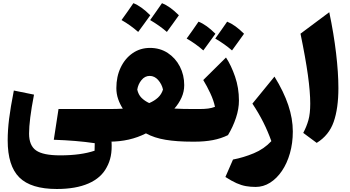

<svg xmlns="http://www.w3.org/2000/svg" viewBox="-20 -909 2248 1232"><path d="M198.2 -301.8Q181.6 -215.3 174.1 -154.8Q166.5 -94.2 166.5 -51.8Q166.5 24.9 211.7 56.4Q256.8 87.9 366.2 87.9Q498 87.9 586.9 58.1L587.9 9.8Q527.8 1 462.9 -4.4Q397.9 -9.8 325.2 -12.2L355.5 -209.5H681.2V0H695.8Q698.7 53.2 690.9 92.3Q683.1 131.3 664.6 164.6Q629.4 232.4 548.1 268.1Q466.8 303.7 344.7 303.7Q178.7 303.7 104 229.5Q29.3 155.3 29.3 -8.3Q29.3 -72.8 38.3 -146Q47.4 -219.2 68.8 -328.1Z M942.4 -601.6Q1006.8 -601.6 1056.4 -569.1Q1106 -536.6 1134 -482.4Q1162.1 -428.2 1162.1 -362.8Q1162.1 -320.8 1144.8 -282.5Q1127.4 -244.1 1099.1 -212.4Q1123 -210.9 1155 -210.2Q1187 -209.5 1213.4 -209.5H1213.9V0H1213.4Q1114.7 0 1042.5 -12Q970.2 -23.9 916.5 -53.2Q812.5 0 681.2 0Q670.4 0 664.8 -8.3Q659.2 -16.6 659.2 -39.6V-170.4Q659.2 -193.4 664.8 -201.4Q670.4 -209.5 681.2 -209.5Q703.6 -209.5 727.8 -210Q752 -210.4 768.1 -211.9Q750 -239.3 738.3 -272.9Q726.6 -306.6 726.6 -343.8Q726.6 -417.5 754.4 -475.8Q782.2 -534.2 831.1 -567.9Q879.9 -601.6 942.4 -601.6ZM940.4 -421.9Q909.7 -421.9 887.9 -395.3Q866.2 -368.7 860.8 -334Q867.7 -301.8 887.9 -281.5Q908.2 -261.2 937.5 -247.6Q970.7 -261.7 993.4 -282.5Q1016.1 -303.2 1025.9 -334.5Q1018.6 -368.2 995.4 -395Q972.2 -421.9 940.4 -421.9ZM866.7 -704.1Q815.9 -748.5 759.8 -780.3Q780.3 -808.1 798.8 -835Q817.4 -861.8 835.9 -888.7Q886.2 -869.1 944.3 -811Q924.8 -783.2 905.3 -756.8Q885.7 -730.5 866.7 -704.1ZM1050.8 -704.1Q1004.9 -744.1 943.4 -780.3Q962.4 -807.1 981.4 -834Q1000.5 -860.8 1019.5 -888.7Q1070.3 -868.7 1127.9 -811Q1108.4 -783.2 1089.1 -756.8Q1069.8 -730.5 1050.8 -704.1Z M1284.7 -585.4Q1233.9 -629.9 1177.7 -661.6Q1198.2 -689.5 1216.8 -716.3Q1235.4 -743.2 1253.9 -770Q1304.2 -750.5 1362.3 -692.4Q1342.8 -664.6 1323.2 -638.2Q1303.7 -611.8 1284.7 -585.4ZM1468.8 -585.4Q1422.9 -625.5 1361.3 -661.6Q1380.4 -688.5 1399.4 -715.3Q1418.5 -742.2 1437.5 -770Q1488.3 -750 1545.9 -692.4Q1526.4 -664.6 1507.1 -638.2Q1487.8 -611.8 1468.8 -585.4ZM1213.9 0Q1203.1 0 1197.5 -8.3Q1191.9 -16.6 1191.9 -39.6V-170.4Q1191.9 -193.4 1197.5 -201.4Q1203.1 -209.5 1213.9 -209.5H1263.7Q1292.5 -209.5 1316.2 -212.6Q1339.8 -215.8 1359.4 -223.6Q1351.1 -264.2 1329.8 -309.8Q1308.6 -355.5 1284.2 -395.5L1430.2 -540Q1463.4 -489.7 1488.3 -417.5Q1513.2 -345.2 1513.2 -263.7Q1513.2 -210.4 1494.1 -152.8Q1475.1 -95.2 1442.9 -42Q1398.4 -20 1345.9 -10Q1293.5 0 1230.5 0Z M1858.9 -65.4Q1858.9 9.8 1840.3 74.7Q1821.8 139.6 1788.8 188Q1755.9 236.3 1712.9 263.4Q1669.9 290.5 1620.6 290.5Q1587.9 290.5 1558.6 285.4Q1529.3 280.3 1497.8 266.4Q1466.3 252.4 1426.3 226.6L1475.1 114.7Q1542 102.1 1608.4 74.5Q1674.8 46.9 1721.2 -3.4Q1698.7 -66.4 1669.4 -124.8Q1640.1 -183.1 1599.6 -244.1L1741.2 -417.5Q1800.3 -321.8 1829.6 -234.9Q1858.9 -147.9 1858.9 -65.4Z M2092.8 -830.6Q2121.6 -693.8 2136.5 -567.6Q2151.4 -441.4 2151.4 -343.8Q2151.4 -213.4 2121.1 -127Q2090.8 -40.5 2012.2 7.8L1925.8 -56.2Q1947.3 -96.7 1959 -138.2Q1970.7 -179.7 1970.7 -244.6Q1970.7 -318.8 1955.6 -428Q1940.4 -537.1 1908.2 -692.9Z"/></svg>

Font: Pinar-DS1-FD ExtraBold
Style: Regular
Weight: 800
Designer: Amin Abedi
Version: Version 2.000